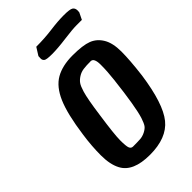

<svg xmlns="http://www.w3.org/2000/svg" viewBox="-291 -1086 1203 1203"><g transform="rotate(-45 310.0 -484.5)"><path d="M605 -371Q574 -152 506 -68Q438 16 289 16Q140 16 96 -68Q69 -118 69 -199.5Q69 -281 82 -371Q104 -531 140.5 -615.5Q177 -700 236.5 -734Q296 -768 386.5 -768Q477 -768 522 -750.5Q567 -733 593.5 -688.5Q620 -644 620 -568.5Q620 -493 605 -371ZM441 -662Q401 -662 376 -658.5Q351 -655 330 -641.5Q309 -628 297.5 -611.5Q286 -595 275 -558Q260 -508 243 -383Q221 -232 221 -180.5Q221 -129 227.5 -112.5Q234 -96 251 -96Q292 -96 314.5 -97.5Q337 -99 359.5 -110.5Q382 -122 392 -136Q402 -150 414 -186Q438 -263 462 -474Q470 -541 470 -601.5Q470 -662 441 -662ZM585 -884Q578 -884 539.5 -884Q501 -884 426.5 -874Q352 -864 302 -864Q252 -864 241.5 -872.5Q231 -881 231 -894.5Q231 -908 232 -916L264 -967Q339 -967 406 -976Q473 -985 526 -985Q579 -985 593.5 -975.5Q608 -966 608 -944Q608 -937 607 -929Z"/></g></svg>

Font: Chau Philomene One
Style: Italic
Weight: 400
Designer: Vicente Lamonaca
Foundry: TipoType
Version: Version 1.002